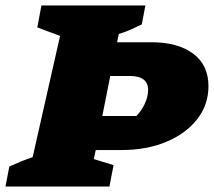

<svg xmlns="http://www.w3.org/2000/svg" viewBox="-63 -680 780 700"><path d="M-43 0 -29 -73Q-7 -83 14 -91.5Q35 -100 56 -107L156 -549L73 -580L88 -660H467L454 -591Q437 -583 416.5 -573.5Q396 -564 370 -556L364 -526H489Q585 -526 641 -484.5Q697 -443 697 -366Q697 -298 656 -245.5Q615 -193 543.5 -163Q472 -133 379 -133H286L279 -100L351 -78L336 0ZM410 -403H339L310 -257H434Q453 -276 465 -302Q477 -328 477 -352Q477 -403 410 -403Z"/></svg>

Font: Piazzolla SC Black
Style: Italic
Weight: 900
Italic angle: -11.3°
Designer: Juan Pablo del Peral
Foundry: Huerta Tipografica
Version: Version 1.330